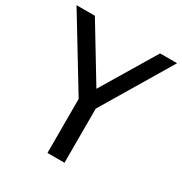

<svg xmlns="http://www.w3.org/2000/svg" viewBox="-192 -868 947 997"><g transform="rotate(30 281.5 -370.0)"><path d="M233 0V-324L-20 -740H90L286.5 -415.5L481 -740H583L335 -324.5V0Z"/></g></svg>

Font: Encode Sans SmCnd Md
Style: Regular
Weight: 500
Width: 4
Designer: Multiple Designers
Foundry: Impallari Type
Version: Version 3.002; ttfautohint (v1.8.3) -l 8 -r 50 -G 200 -x 14 